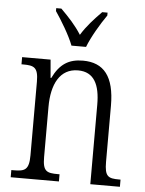

<svg xmlns="http://www.w3.org/2000/svg" viewBox="-54 -810 645 853"><g transform="rotate(5 268.5 -383.0)"><path d="M244 -606H309C326 -651 364 -715 391 -753V-766H367C332 -730 302 -698 277 -657C251 -698 221 -730 185 -766H162V-753C188 -715 227 -651 244 -606ZM26 0H241V-32H234C184 -32 166 -38 166 -102V-326C166 -427 202 -499 283 -499C355 -499 381 -443 381 -355V0H513V-32H507C458 -32 442 -39 442 -105V-355C442 -486 394 -544 301 -544C238 -544 198 -519 167 -455H164L157 -536H30V-504H38C86 -504 105 -497 105 -433V-105C105 -39 86 -32 36 -32H26Z"/></g></svg>

Font: Noto Serif Sinhala Condensed Light
Style: Regular
Weight: 300
Width: 3
Designer: Jelle Bosma - Monotype Design Team
Foundry: Monotype Imaging Inc.
Version: Version 2.007